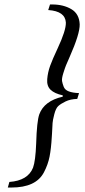

<svg xmlns="http://www.w3.org/2000/svg" viewBox="-20 -712 380 860"><path d="M15 128 22 103Q105 97 128 39Q139 9 142 -69Q145 -169 156 -200Q178 -260 261 -279V-285Q224 -293 206.5 -310Q189 -327 191.5 -357.5Q194 -388 204.5 -417Q215 -446 238 -495Q276 -576 275 -611Q272 -662 196 -667L204 -692H214Q264 -692 299.5 -671Q335 -650 337 -603Q338 -561 292 -457Q280 -430 275.5 -419Q271 -408 263.5 -384Q256 -360 258 -348.5Q260 -337 265.5 -323Q271 -309 288.5 -302.5Q306 -296 334 -295L326 -269Q295 -268 273.5 -257.5Q252 -247 241 -237Q230 -227 223 -199.5Q216 -172 215.5 -161Q215 -150 213 -114Q212 -104 212 -99Q209 -46 202 -10.5Q195 25 177 59.5Q159 94 122.5 111Q86 128 31 128Z"/></svg>

Font: Heuristica
Style: Italic
Weight: 400
Italic angle: -13°
Version: Version 1.0.2